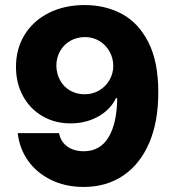

<svg xmlns="http://www.w3.org/2000/svg" viewBox="-20 -737 693 767"><path d="M612.3 -369.1Q612.8 -252 576.2 -166.5Q539.6 -81.1 472.2 -35.6Q404.8 9.8 314.5 9.8Q241.7 9.8 184.1 -18.3Q126.5 -46.4 92 -95.2Q57.6 -144 50.8 -205.1H215.8Q223.1 -169.9 249.3 -151.4Q275.4 -132.8 314.5 -132.8Q379.9 -132.8 413.6 -188.7Q447.3 -244.6 448.2 -344.7H443.4Q419.9 -297.4 371.1 -270.8Q322.3 -244.1 261.7 -244.1Q199.2 -244.1 149.4 -273.2Q99.6 -302.2 71.8 -353.5Q43.9 -404.8 43.9 -468.8Q43.5 -541 77.9 -597.4Q112.3 -653.8 174.8 -685.3Q237.3 -716.8 318.4 -716.8Q400.4 -716.8 466.6 -681.6Q532.7 -646.5 572.5 -568.8Q612.3 -491.2 612.3 -369.1ZM205.1 -474.6Q205.6 -442.4 220 -416.3Q234.4 -390.1 260 -375.2Q285.6 -360.4 318.4 -360.4Q350.1 -360.4 376.2 -375.7Q402.3 -391.1 417.5 -417.5Q432.6 -443.8 432.6 -474.6Q432.1 -505.9 417.2 -532Q402.3 -558.1 376.7 -573.5Q351.1 -588.9 319.3 -588.9Q286.6 -588.9 260.5 -573.7Q234.4 -558.6 219.7 -532.2Q205.1 -505.9 205.1 -474.6Z"/></svg>

Font: Pretendard JP ExtraBold
Style: Regular
Weight: 800
Designer: Base glyphs from Inter by Rasmus Andersson; Hangeul glyphs from Noto Sans CJK(Source Han Sans) by Jang Soo-young and Kan
Foundry: Kil Hyung-jin
Version: Version 1.309